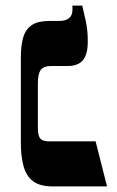

<svg xmlns="http://www.w3.org/2000/svg" viewBox="-20 -667 419 687"><path d="M168.5 0Q123.9 0 99.2 -17.9Q74.6 -35.9 64.6 -71.2Q54.6 -106.5 54.6 -158.8V-461.2Q54.6 -505.8 63.5 -534.6Q72.5 -563.4 94.6 -577.7Q116.7 -592 155.3 -592H191.4Q214.8 -592 227 -602Q239.2 -611.9 239.2 -631.3V-647H274.3Q282 -614.9 286.5 -593.7Q290.9 -572.5 292.5 -555.7Q294.1 -538.9 294.1 -518.9Q294.1 -471.5 276.4 -451.1Q258.8 -430.8 221.9 -430.8H162.8Q136.2 -430.8 125.9 -416.9Q115.5 -403 115.5 -368.1V-209.7Q115.5 -191.1 119.3 -180.3Q123 -169.4 132.3 -165.3Q141.6 -161.2 158.2 -161.2H322.1L362.9 0Z"/></svg>

Font: Noto Serif Hebrew
Style: Regular
Weight: 400
Designer: Monotype Design Team
Foundry: Monotype Imaging Inc.
Version: Version 2.003